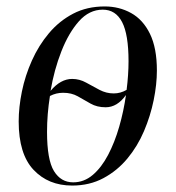

<svg xmlns="http://www.w3.org/2000/svg" viewBox="-20 -566 546 596"><path d="M204 10Q130 10 84 -39Q38 -88 38 -189Q38 -233 48 -282Q58 -331 79 -378Q100 -425 132 -463Q164 -501 207 -523.5Q250 -546 305 -546Q350 -546 387 -525.5Q424 -505 445.5 -461Q467 -417 467 -347Q467 -304 457 -255Q447 -206 427 -159Q407 -112 375.5 -74Q344 -36 301 -13Q258 10 204 10ZM333 -276Q354 -276 373 -287Q379 -334 379 -376Q379 -459 359 -497.5Q339 -536 299 -536Q257 -536 225 -500Q193 -464 170.5 -406.5Q148 -349 137 -284Q168 -321 204 -321Q227 -321 247.5 -309.5Q268 -298 289 -287Q310 -276 333 -276ZM207 0Q241 0 268 -23Q295 -46 315.5 -85Q336 -124 350 -172.5Q364 -221 371 -271Q344 -233 308 -233Q281 -233 261 -244.5Q241 -256 221.5 -267Q202 -278 176 -278Q154 -278 135 -268Q126 -211 126 -157Q126 -70 147.5 -35Q169 0 207 0Z"/></svg>

Font: Noto Serif Display Condensed
Style: Italic
Weight: 400
Width: 3
Italic angle: -12°
Designer: Monotype Design Team
Foundry: Monotype Imaging Inc.
Version: Version 2.009